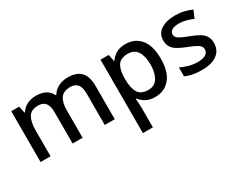

<svg xmlns="http://www.w3.org/2000/svg" viewBox="-87 -1037 2227 1764"><g transform="rotate(-30 1026.5 -154.5)"><path d="M685 -549Q777 -549 823 -502Q869 -455 869 -351V0H763V-337Q763 -461 662 -461Q589 -461 558.5 -417Q528 -373 528 -289V0H422V-337Q422 -461 321 -461Q245 -461 216.5 -412Q188 -363 188 -272V0H82V-539H166L181 -467H186Q211 -507 253 -528Q295 -549 346 -549Q469 -549 510 -461H515Q542 -506 587.5 -527.5Q633 -549 685 -549Z M1299 -549Q1396 -549 1455 -479Q1514 -409 1514 -271Q1514 -133 1454 -61.5Q1394 10 1297 10Q1235 10 1196 -13Q1157 -36 1135 -65H1129Q1131 -48 1133 -22.5Q1135 3 1135 23V240H1029V-539H1116L1130 -467H1135Q1158 -501 1196.5 -525Q1235 -549 1299 -549ZM1272 -461Q1198 -461 1167.5 -418Q1137 -375 1135 -287V-271Q1135 -178 1164.5 -128Q1194 -78 1274 -78Q1340 -78 1372.5 -131.5Q1405 -185 1405 -272Q1405 -360 1372.5 -410.5Q1340 -461 1272 -461Z M2009 -152Q2009 -74 1951.5 -32Q1894 10 1791 10Q1734 10 1692.5 1.5Q1651 -7 1617 -23V-117Q1653 -99 1700 -86Q1747 -73 1791 -73Q1852 -73 1879.5 -92Q1907 -111 1907 -143Q1907 -162 1896 -176.5Q1885 -191 1857 -206Q1829 -221 1777 -241Q1726 -261 1690 -281.5Q1654 -302 1635 -330.5Q1616 -359 1616 -403Q1616 -474 1673 -511.5Q1730 -549 1822 -549Q1872 -549 1915.5 -539Q1959 -529 1999 -511L1965 -432Q1930 -447 1892 -457Q1854 -467 1818 -467Q1769 -467 1743.5 -451.5Q1718 -436 1718 -409Q1718 -389 1730 -375Q1742 -361 1771.5 -347Q1801 -333 1851 -314Q1902 -295 1937 -274.5Q1972 -254 1990.5 -225Q2009 -196 2009 -152Z"/></g></svg>

Font: Noto Sans Khmer UI Medium
Style: Regular
Weight: 500
Designer: Danh Hong and the Monotype Design Team
Foundry: Monotype Imaging Inc.
Version: Version 2.002; ttfautohint (v1.8.4.7-5d5b)